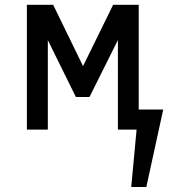

<svg xmlns="http://www.w3.org/2000/svg" viewBox="-20 -532 705 788"><path d="M549.3 0H463.9V-367.7L347.2 -133.8H291.5L176.3 -367.2V0H90.3V-512.2H198.2L320.8 -260.7L444.3 -512.2H549.3ZM580.6 235.4H518.6L548.3 -82.5H649.9Z"/></svg>

Font: Cadman
Style: Regular
Weight: 400
Designer: Paul James MIller
Foundry: High-Logic / Made with FontCreator
Version: Version 2.114;March 28, 2021;FontCreator 13.0.0.2683 64-bit